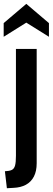

<svg xmlns="http://www.w3.org/2000/svg" viewBox="-30 -756 280 1018"><path d="M6.5 242 -4 152Q20 151 32.5 145Q45 139 49.8 121.8Q54.5 104.5 54.5 70.5V-496.5H164.5V109.5Q164.5 152 149.5 180.5Q134.5 209 107 223.8Q79.5 238.5 41.5 240ZM-10.5 -561V-633.5L109.5 -735.5L229.5 -633.5V-561L109.5 -636Z"/></svg>

Font: Cabin SemiCondensed SemiBold
Style: Regular
Weight: 600
Width: 4
Designer: Pablo Impallari
Foundry: Pablo Impallari. http://www.impallari.com Igino Marini. http://www.ikern.com
Version: Version 3.001